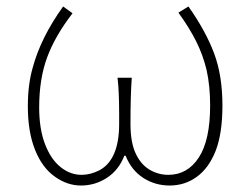

<svg xmlns="http://www.w3.org/2000/svg" viewBox="-20 -560 772 593"><path d="M150 -14Q111 -41 88.5 -96.5Q66 -152 66 -232Q66 -299 81 -351Q106 -444 175 -540L204 -519Q150 -449 125.5 -382.5Q101 -316 101 -228Q101 -162 119 -115Q137 -68 167 -44Q197 -20 232 -20Q259 -20 287 -34Q348 -67 348 -177V-208Q348 -280 343 -320H387Q383 -266 383 -177Q383 -117 401 -82Q417 -50 443.5 -35Q470 -20 500 -20Q559 -20 594 -73.5Q629 -127 629 -234Q629 -295 618 -344Q607 -390 586 -432Q565 -474 531 -521L562 -540Q615 -465 641 -396Q667 -327 667 -234Q667 -148 646 -94Q625 -41 588 -14Q551 13 504 13Q459 13 422.5 -10.5Q386 -34 368 -79H364Q347 -35 310.5 -11Q274 13 230 13Q188 13 150 -14Z"/></svg>

Font: Merged Yaku Han JP Thin
Style: Regular
Weight: 250
Designer: Ryoko NISHIZUKA 西塚涼子 (kana, bopomofo & ideographs); Paul D. Hunt (Latin, Greek & Cyrillic); Sandoll Communications 산돌커뮤니
Foundry: Adobe
Version: Version 2.004